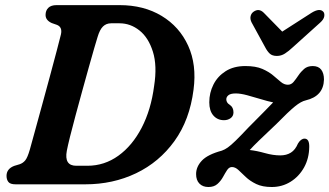

<svg xmlns="http://www.w3.org/2000/svg" viewBox="-20 -720 1287 750"><path d="M5.5 -33Q5.5 -60.5 35.5 -72L57 -78.5Q70 -83 78.8 -93.8Q87.5 -104.5 96.5 -135.5Q103 -159 115.8 -205.5Q128.5 -252 144.2 -309Q160 -366 175 -422.2Q190 -478.5 201.8 -522.5Q213.5 -566.5 218 -585.5Q224.5 -614.5 202 -623L182 -630Q158 -641 158 -661.5Q158 -679 168.8 -689.5Q179.5 -700 201 -700H447Q541.5 -700 611.2 -658Q681 -616 715 -541.5Q749 -467 736 -369.5Q721 -251.5 661.5 -169Q602 -86.5 511.5 -43.2Q421 0 313 0H41Q20 0 12.8 -9.2Q5.5 -18.5 5.5 -33ZM321.5 -72.5Q388 -72.5 442.5 -111.8Q497 -151 533.5 -221.2Q570 -291.5 582 -384Q594.5 -463.5 577.2 -518.2Q560 -573 524.8 -601Q489.5 -629 447 -629H414Q395 -629 382.2 -616.5Q369.5 -604 361 -575Q357 -563.5 348 -531.5Q339 -499.5 326.5 -455.8Q314 -412 300.8 -363.2Q287.5 -314.5 275 -268.5Q262.5 -222.5 253.5 -186Q244.5 -149.5 241 -131Q230 -72.5 278 -72.5ZM1188 -146.5Q1187.5 -101.5 1167.8 -66Q1148 -30.5 1115 -10Q1082 10.5 1041.5 10.5Q1005 10.5 980.8 -1.2Q956.5 -13 940.2 -28.5Q924 -44 911.5 -55.8Q899 -67.5 886 -67.5Q875 -67.5 867.2 -55.8Q859.5 -44 851 -28.5Q842.5 -13 829.2 -1.2Q816 10.5 794 10.5Q772 10.5 759 -2.8Q746 -16 746 -40Q746 -68.5 768.5 -92.5Q791 -116.5 846.5 -131.5Q858 -135.5 870 -144Q882 -152.5 900.8 -170.8Q919.5 -189 950.5 -222Q986 -258 1009.2 -281.2Q1032.5 -304.5 1047 -320Q1025.5 -324.5 998.5 -332.8Q971.5 -341 945.5 -348Q919.5 -355 901 -355Q881 -355 872.5 -348.2Q864 -341.5 864 -332Q864 -326.5 866.8 -321Q869.5 -315.5 877.5 -310.5Q892 -301 892 -281Q892 -266.5 881 -258.5Q870 -250.5 855 -250.5Q829.5 -250.5 813.5 -268.8Q797.5 -287 797.5 -320.5Q797.5 -357.5 813.8 -389.8Q830 -422 861.5 -442Q893 -462 938.5 -462Q979 -462 1004.8 -450.8Q1030.5 -439.5 1047.2 -425.2Q1064 -411 1077 -400Q1090 -389 1104.5 -389Q1117.5 -389 1126.8 -400Q1136 -411 1145.5 -425.2Q1155 -439.5 1168 -450.8Q1181 -462 1201.5 -462Q1224 -462 1234.8 -447.8Q1245.5 -433.5 1245.5 -409.5Q1244 -344.5 1174.5 -328Q1156 -324 1131.8 -304.2Q1107.5 -284.5 1060 -236Q1016.5 -195 993 -172.2Q969.5 -149.5 955.5 -134Q983 -131 1014.8 -122Q1046.5 -113 1075 -113Q1099 -113 1116.2 -123.8Q1133.5 -134.5 1144 -159.5Q1155.5 -178.5 1170 -178.5Q1188.5 -178 1188 -146.5ZM1124.5 -536Q1107.5 -520 1093 -510.8Q1078.5 -501.5 1061.5 -501.5Q1043.5 -501.5 1033.8 -510.5Q1024 -519.5 1015.5 -536L962.5 -633Q956.5 -645.5 958.8 -656.2Q961 -667 969.5 -673.5Q991 -689.5 1010.5 -670L1082.5 -596.5L1197 -670Q1229.5 -690 1243.5 -673.5Q1248.5 -667 1246.5 -655.5Q1244.5 -644 1230.5 -631.5Z"/></svg>

Font: Fraunces 72pt S100 SemiBold
Style: Italic
Weight: 600
Italic angle: -16°
Version: Version 1.000; ttfautohint (v1.8.3)